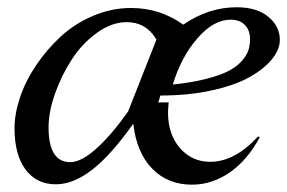

<svg xmlns="http://www.w3.org/2000/svg" viewBox="-20 -500 791 529"><path d="M695.8 -122.1Q662.1 -59.1 613.3 -25.1Q564.5 8.8 508.8 8.8Q442.4 8.8 399.4 -35.2Q356.4 -79.1 347.2 -159.2Q286.1 -72.8 234.1 -32.5Q182.1 7.8 133.8 7.8Q80.6 7.8 50.3 -33Q20 -73.7 20 -147Q20 -186.5 35.2 -231.7Q50.3 -276.9 79.6 -320.3Q108.9 -363.8 147.2 -399.2Q185.5 -434.6 236.3 -456.3Q287.1 -478 340.8 -478Q420.9 -478 484.9 -432.1Q554.7 -480 631.8 -480Q687.5 -480 719.2 -453.9Q751 -427.7 751 -390.1Q751 -363.3 729 -336.4Q707 -309.6 666.7 -287.1Q626.5 -264.6 562.5 -250.7Q498.5 -236.8 421.9 -236.8L416 -217.8H444.8Q442.9 -198.2 442.9 -189.9Q442.9 -129.9 475.8 -92Q508.8 -54.2 559.1 -54.2Q627 -54.2 690.9 -124ZM615.2 -445.8Q568.8 -445.8 524.2 -394.8Q479.5 -343.8 456.1 -267.1Q508.3 -272.5 547.4 -282.5Q586.4 -292.5 609.1 -304.2Q631.8 -315.9 645.8 -331.5Q659.7 -347.2 664.3 -361.3Q668.9 -375.5 668.9 -392.1Q668.9 -416.5 654.8 -431.2Q640.6 -445.8 615.2 -445.8ZM113.8 -148.9Q113.8 -53.2 173.8 -53.2Q203.6 -53.2 245.1 -90.3Q286.6 -127.4 333 -192.9L411.1 -391.1Q382.3 -439 329.1 -439Q288.1 -439 247.6 -409.9Q207 -380.9 178.5 -337.2Q149.9 -293.5 131.8 -242.7Q113.8 -191.9 113.8 -148.9Z"/></svg>

Font: Redaction
Style: Italic
Weight: 400
Designer: Jeremy Mickel / Forest Young
Foundry: MCKL
Version: Version 2.001;hotconv 1.0.113;makeotfexe 2.5.65598 DEVELOPME